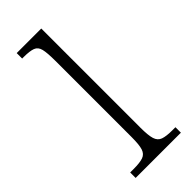

<svg xmlns="http://www.w3.org/2000/svg" viewBox="-184 -566 597 597"><g transform="rotate(-45 114.0 -268.0)"><path d="M21 0V-24H36Q64 -24 78 -29Q92 -34 97 -49.5Q102 -65 102 -99V-434Q102 -469 98 -485.5Q94 -502 80.5 -507Q67 -512 41 -512H34V-536H142V-100Q142 -66 147 -50Q152 -34 166 -29Q180 -24 207 -24H220V0Z"/></g></svg>

Font: Noto Serif Ethiopic ExtraCondensed ExtraLight
Style: Regular
Weight: 200
Width: 2
Designer: Monotype Design Team
Foundry: Monotype Imaging Inc.
Version: Version 2.102; ttfautohint (v1.8.4.7-5d5b)